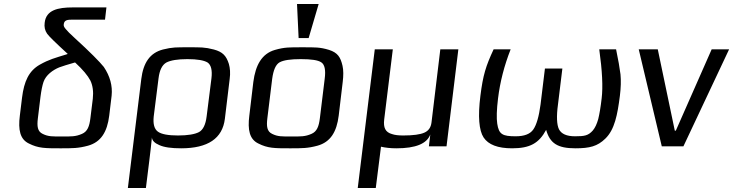

<svg xmlns="http://www.w3.org/2000/svg" viewBox="-20 -730 3658 958"><path d="M342 -632H504L511 -693H343C269 -693 210 -680 203 -617C200 -596 204 -578 215 -562C224 -549 258 -516 318 -461L313 -459C252 -440 226 -434 178 -407C124 -376 100 -324 90 -243L79 -153C70 -82 80 -35 124 -14C171 10 205 10 282 10C343 10 371 10 419 -3C484 -21 515 -72 525 -153L537 -253C542 -302 529 -350 498 -396C478 -421 430 -470 352 -541C330 -561 315 -576 308 -585C300 -594 297 -601 298 -608C300 -630 316 -632 342 -632ZM431 -140C426 -100 417 -74 389 -62C357 -48 336 -49 289 -49C242 -49 221 -48 193 -62C167 -74 164 -100 169 -140L182 -247C186 -278 191 -303 197 -321C209 -356 244 -381 276 -394C292 -400 318 -408 353 -418H355C393 -383 418 -353 431 -328C443 -303 447 -272 443 -237Z M738 -44C739 -29 751 -16 775 -6C799 5 835 10 884 10C1017 10 1090 -39 1102 -137L1126 -336C1130 -365 1128 -390 1122 -411C1109 -452 1091 -471 1047 -483C1001 -495 980 -494 921 -494C861 -494 841 -495 793 -483C728 -466 695 -417 685 -336L618 208H708L725 71C728 50 736 -23 738 -44ZM1011 -149C1006 -108 993 -82 973 -71C952 -60 917 -54 868 -54C820 -54 786 -60 768 -73C750 -86 743 -111 747 -149L771 -339C776 -380 789 -406 810 -418C831 -429 866 -435 915 -435C965 -435 998 -429 1016 -418C1033 -406 1040 -380 1035 -339Z M1690 -321C1694 -353 1694 -380 1689 -402C1679 -445 1665 -467 1622 -481C1576 -495 1552 -494 1489 -494C1426 -494 1401 -495 1352 -481C1286 -462 1255 -405 1244 -321L1224 -153C1215 -82 1225 -35 1269 -14C1316 10 1350 10 1427 10C1488 10 1516 10 1564 -3C1629 -21 1660 -72 1670 -153ZM1576 -140C1571 -100 1562 -74 1534 -62C1502 -48 1481 -49 1434 -49C1387 -49 1366 -48 1338 -62C1312 -74 1309 -100 1314 -140L1338 -336C1344 -381 1356 -408 1375 -419C1395 -430 1430 -435 1481 -435C1533 -435 1567 -430 1583 -419C1600 -408 1606 -381 1600 -336ZM1520 -540 1570 -710H1462L1470 -540Z M2208 0 2267 -484H2177L2133 -119C2130 -94 2118 -77 2097 -68C2077 -59 2042 -54 1992 -54C1969 -54 1950 -56 1936 -61C1903 -70 1892 -93 1897 -134L1940 -484H1850L1765 208H1855L1881 2C1903 7 1928 10 1958 10C2054 10 2110 -13 2127 -59L2120 0Z M2377 -252C2364 -149 2370 -79 2393 -44C2417 -8 2464 10 2535 10C2624 10 2669 -15 2705 -82C2724 -15 2762 10 2851 10C2922 10 2961 0 3000 -38C3047 -83 3061 -158 3073 -252C3078 -292 3079 -328 3076 -359C3072 -390 3065 -432 3054 -484H2970C2985 -377 2989 -296 2982 -239C2977 -195 2971 -161 2965 -136C2958 -111 2949 -92 2938 -79C2915 -53 2896 -50 2849 -50C2807 -50 2781 -62 2769 -85C2758 -108 2756 -149 2764 -208L2786 -388H2699L2677 -208C2669 -148 2657 -107 2641 -84C2625 -61 2596 -50 2553 -50C2488 -50 2469 -59 2461 -113C2457 -140 2458 -182 2465 -239C2475 -321 2496 -403 2528 -484H2443C2404 -400 2390 -356 2377 -252Z M3618 -484H3531L3352 -78H3347L3262 -484H3167L3282 0H3390Z"/></svg>

Font: Gamestation Text
Style: Italic
Weight: 400
Designer: Jonas Hecksher
Foundry: Jonas Hecksher, Playtypeª, e-types AS
Version: Version 1.003